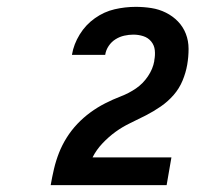

<svg xmlns="http://www.w3.org/2000/svg" viewBox="-20 -863 640 560"><path d="M128 -323V-324Q132 -347 137.5 -370.5Q143 -394 152 -417Q161 -440 174.5 -461.5Q188 -483 205.5 -501.5Q223 -520 243.5 -535Q264 -550 286.5 -561.5Q309 -573 332.5 -582Q356 -591 376.5 -605Q397 -619 411.5 -640.5Q426 -662 430 -685V-687Q433 -702 431.5 -716.5Q430 -731 421 -742Q412 -753 398 -757.5Q384 -762 369 -762Q356 -762 342.5 -759Q329 -756 317 -748.5Q305 -741 297 -729Q289 -717 287 -704V-703H190V-704Q195 -734 212.5 -762.5Q230 -791 257 -810Q284 -829 314.5 -836Q345 -843 376 -843Q399 -843 421.5 -839.5Q444 -836 464 -826Q484 -816 499 -800.5Q514 -785 522 -764.5Q530 -744 530 -720.5Q530 -697 526 -674Q522 -651 512.5 -628Q503 -605 486.5 -586Q470 -567 449 -552.5Q428 -538 405.5 -526.5Q383 -515 360 -504Q337 -493 317 -478.5Q297 -464 279 -445Q261 -426 250 -404H480L466 -323Z"/></svg>

Font: Iosevka Extrabold Extended
Style: Italic
Weight: 800
Width: 7
Italic angle: -9°
Monospace: yes
Designer: Belleve Invis
Foundry: Belleve Invis
Version: Version 32.5.0; ttfautohint (v1.8.4)